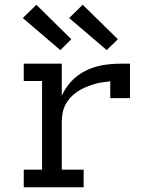

<svg xmlns="http://www.w3.org/2000/svg" viewBox="-20 -788 640 808"><path d="M80 0V-74H157V-447H80V-520H240V-385Q255 -419 281 -446.5Q307 -474 340.5 -490.5Q374 -507 411 -513.5Q448 -520 486 -520H527V-375H444V-446Q426 -444 407.5 -441Q389 -438 371.5 -432.5Q354 -427 337 -419.5Q320 -412 304.5 -401.5Q289 -391 276.5 -377.5Q264 -364 255.5 -347.5Q247 -331 243.5 -312.5Q240 -294 240 -276V-74H332V0ZM429 -577 406 -597 271 -712 328 -768 476 -623ZM234 -577 76 -712 133 -768 280 -623Z"/></svg>

Font: Nova Nerd Font
Style: Regular
Weight: 400
Designer: Belleve Invis
Foundry: Belleve Invis
Version: Version 24.1.4; ttfautohint (v1.8.4);Nerd Fonts 3.1.1